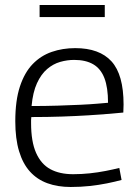

<svg xmlns="http://www.w3.org/2000/svg" viewBox="-20 -736 548 766"><path d="M262 10Q210 10 169 -5Q128 -20 99.5 -51.5Q71 -83 56 -133Q41 -183 41 -252Q41 -335 59.5 -391Q78 -447 110.5 -480.5Q143 -514 186.5 -529Q230 -544 280 -544Q377 -544 425 -491Q473 -438 473 -319Q473 -313 472.5 -303.5Q472 -294 472 -287Q453 -285 417.5 -282Q382 -279 334 -276Q286 -273 228 -271Q170 -269 105 -269Q104 -263 104 -257.5Q104 -252 104 -245Q104 -171 124 -126Q144 -81 181 -61Q218 -41 272 -41Q305 -41 338 -44.5Q371 -48 401.5 -54Q432 -60 456 -66L465 -18Q439 -11 407 -4.5Q375 2 338.5 6Q302 10 262 10ZM106 -313Q160 -313 209.5 -314.5Q259 -316 300.5 -318Q342 -320 370.5 -322.5Q399 -325 411 -326Q411 -387 396.5 -424.5Q382 -462 352 -479.5Q322 -497 276 -497Q248 -497 220 -489Q192 -481 168 -460.5Q144 -440 127.5 -404Q111 -368 106 -313ZM138 -668V-716H398V-668Z"/></svg>

Font: Georama ExtraCondensed Thin Light
Style: Regular
Weight: 300
Version: Version 1.001